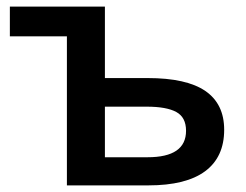

<svg xmlns="http://www.w3.org/2000/svg" viewBox="-20 -560 742 580"><path d="M296.9 -540V-324.2H425.8Q543.5 -324.2 600.3 -285.2Q657.2 -246.1 657.2 -168Q657.2 -85.4 599.6 -42.7Q542 0 428.2 0H182.1V-450.2H9.8V-540ZM542 -165Q542 -205.6 512.5 -221.7Q482.9 -237.8 422.9 -237.8H296.9V-85H425.8Q542 -85 542 -165Z"/></svg>

Font: Open Sans Semibold
Style: Regular
Weight: 600
Foundry: Ascender Corporation
Version: Version 1.10; ttfautohint (v1.5.65-e2d9)